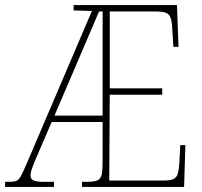

<svg xmlns="http://www.w3.org/2000/svg" viewBox="-23 -734 792 754"><path d="M-3 0V-20H18Q33 -20 42 -24Q51 -28 59.5 -43.5Q68 -59 82 -92L338 -691L266 -693V-714H672L678 -550H658L654 -611Q653 -646 647.5 -662.5Q642 -679 628 -684Q614 -689 586 -689H408V-387H614V-362H408L406 -25H618Q645 -25 657.5 -30.5Q670 -36 674.5 -50Q679 -64 681 -90L685 -164H705L700 0H299V-20H319Q347 -20 360 -26Q373 -32 376.5 -49.5Q380 -67 380 -103V-255H180L121 -118Q109 -90 103 -73.5Q97 -57 97 -44Q97 -31 108.5 -25.5Q120 -20 148 -20H189V0ZM191 -280H380V-689H366Z"/></svg>

Font: Noto Serif Condensed Thin
Style: Regular
Weight: 100
Width: 3
Designer: Monotype Design Team
Foundry: Monotype Imaging Inc.
Version: Version 2.013; ttfautohint (v1.8.4.7-5d5b)